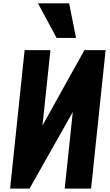

<svg xmlns="http://www.w3.org/2000/svg" viewBox="-20 -1103 641 1123"><path d="M311 -881.3H424.8L384.3 -1083.5H202.1ZM39.1 0H152.8L405.8 -448.2L358.4 0H512.7L597.7 -809.6H473.6L228.5 -369.1L274.9 -809.6H124Z"/></svg>

Font: Oswald
Style: Heavy
Weight: 800
Designer: Vernon Adams
Foundry: Vernon Adams
Version: 3.0; ttfautohint (v0.95.6-bc232) -l 8 -r 50 -G 200 -x 0 -w "